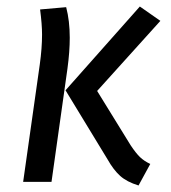

<svg xmlns="http://www.w3.org/2000/svg" viewBox="-20 -558 526 589"><path d="M310 -69 181 -281 409 -538 472 -494 278 -279 381 -112Q397 -88 409.5 -76Q422 -64 441 -55L405 11Q369 0 348.5 -18.5Q328 -37 310 -69ZM102 -360Q109 -410 109 -452Q109 -483 103 -529L183 -536Q194 -494 194 -442Q194 -400 187 -348L138 0H51Z"/></svg>

Font: Fira Sans Condensed
Style: Italic
Weight: 400
Width: 3
Italic angle: -8°
Designer: bBox Type GmbH & Carrois Corporate GbR & Edenspiekermann AG
Foundry: bBox Type GmbH & Carrois Corporate GbR & Edenspiekermann AG
Version: Version 4.301